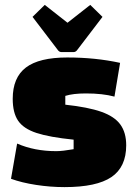

<svg xmlns="http://www.w3.org/2000/svg" viewBox="-20 -750 561 785"><path d="M25 0ZM255 -515Q370 -515 471 -493L448 -355Q400 -368 331 -368Q279 -368 247 -358V-322Q340 -312 394 -293Q448 -274 472 -241Q496 -208 496 -156Q496 -67 435.5 -26Q375 15 244 15Q186 15 127.5 6Q69 -3 25 -19L50 -163Q121 -132 210 -132Q235 -132 281 -140V-179Q182 -189 129 -206.5Q76 -224 54 -256.5Q32 -289 32 -346Q32 -433 86 -474Q140 -515 255 -515ZM256 -657 349 -730 399 -681 296 -546Q290 -537 280 -537H232Q222 -537 216 -546L113 -681L163 -730Z"/></svg>

Font: Changa Black
Style: Regular
Weight: 900
Designer: Eduardo Rodriguez Tunni
Foundry: Eduardo Rodriguez Tunni
Version: Version 2.001; ttfautohint (v1.5.10-5e6f)